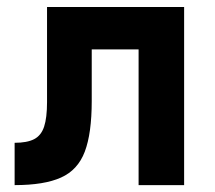

<svg xmlns="http://www.w3.org/2000/svg" viewBox="-20 -538 626 558"><path d="M22.5 0V-123Q58.6 -123 79.1 -133.5Q99.6 -144 108.2 -169.9Q116.7 -195.8 116.7 -241.2V-517.6H246.6V-244.6Q246.6 -150.4 226.4 -97.2Q206.2 -43.9 157.3 -22Q108.4 0 22.5 0ZM382.8 0V-517.6H515.1V0ZM142.1 -394.5V-517.6H497.1V-394.5Z"/></svg>

Font: Cascadia Code PL
Style: Regular
Weight: 400
Monospace: yes
Designer: Aaron Bell
Foundry: Saja Typeworks
Version: Version 2102.003